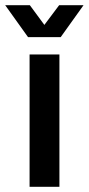

<svg xmlns="http://www.w3.org/2000/svg" viewBox="-45 -720 342 740"><path d="M69 0V-510H184V0ZM63 -577 -25 -700H70L126 -624L183 -700H277L189 -577Z"/></svg>

Font: MuseoModerno Thin Medium
Style: Regular
Weight: 500
Version: Version 1.003